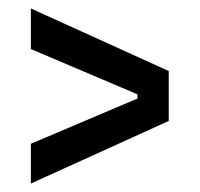

<svg xmlns="http://www.w3.org/2000/svg" viewBox="-20 -551 473 454"><path d="M53 -117V-211L305 -318V-328L53 -435V-531L379 -383V-265Z"/></svg>

Font: Bricolage Grotesque SemiCondensed
Style: Regular
Weight: 400
Width: 4
Designer: Mathieu Triay
Foundry: Atelier Triay
Version: Version 1.001;gftools[0.9.33.dev8+g029e19f]